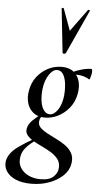

<svg xmlns="http://www.w3.org/2000/svg" viewBox="-111 -765 572 1085"><g transform="rotate(5 175.5 -222.5)"><path d="M109 281Q55 281 19 265Q-17 249 -33.5 222.5Q-50 196 -45 165Q-36 121 11 86Q58 51 121 18L128 26Q108 38 88 54Q68 70 53 90Q38 110 34 138Q29 171 44.5 196.5Q60 222 90 236.5Q120 251 159 251Q210 251 233.5 227.5Q257 204 257 175Q258 147 242.5 127.5Q227 108 202.5 93Q178 78 151 65.5Q124 53 101 39.5Q78 26 65 9.5Q52 -7 57 -29Q62 -54 85 -76Q108 -98 141 -123L149 -116Q139 -111 131.5 -99.5Q124 -88 123 -76Q120 -54 135 -39Q150 -24 175 -10.5Q200 3 228 16.5Q256 30 280 47Q304 64 317.5 88Q331 112 326 146Q320 186 289 216Q258 246 211 263.5Q164 281 109 281ZM153 -98Q112 -98 86.5 -119Q61 -140 52 -173.5Q43 -207 51 -246Q59 -289 84 -321.5Q109 -354 145.5 -373Q182 -392 224 -392Q266 -392 291.5 -371.5Q317 -351 325.5 -318Q334 -285 326 -246Q317 -200 290 -167Q263 -134 227 -116Q191 -98 153 -98ZM179 -119Q203 -119 224 -149.5Q245 -180 251 -231Q254 -260 251 -293Q248 -326 235.5 -349Q223 -372 199 -372Q175 -372 153.5 -339.5Q132 -307 126 -259Q122 -221 126.5 -189Q131 -157 145 -138Q159 -119 179 -119ZM261 -346 260 -353Q290 -372 326.5 -383.5Q363 -395 391 -395Q396 -395 396.5 -385Q397 -375 394.5 -363Q392 -351 389 -342Q386 -333 383 -335Q359 -351 324.5 -354.5Q290 -358 261 -346ZM221 -472 194 -721Q194 -724 199.5 -724.5Q205 -725 206 -722L251 -599L343 -725Q345 -727 350 -725.5Q355 -724 354 -721L240 -472Q237 -467 229 -467Q221 -467 221 -472Z"/></g></svg>

Font: Cormorant Garamond Light SemiBold
Style: Italic
Weight: 600
Italic angle: -10°
Version: Version 4.001